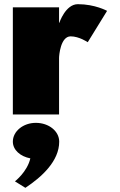

<svg xmlns="http://www.w3.org/2000/svg" viewBox="-20 -548 574 919"><path d="M41.5 0H262.7V-270C262.7 -283 269.8 -374 318.3 -374C358.8 -374 400 -346 400 -346L492.5 -496C492.5 -496 435 -528 352.5 -528C293.5 -528 264 -439 264 -439H262.7V-513H41.5ZM151.5 40C91.5 40 41.5 80 41.5 130C41.5 170 77.7 201 125.2 210C110.2 275 51.5 320 51.5 320L101.5 351C180.2 299 263.4 223 263.4 130C263.4 80 214 40 151.5 40Z"/></svg>

Font: Blink
Style: Wide
Weight: 400
Designer: Mew Too
Foundry: Cannot Into Space Fonts
Version: Version 001.000